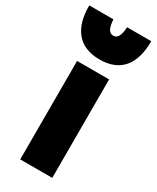

<svg xmlns="http://www.w3.org/2000/svg" viewBox="-255 -885 793 971"><g transform="rotate(30 141.0 -399.5)"><path d="M234 -550V25H47V-550ZM141 -613C19 -613 -41 -691 -40 -824H101C104 -774 116 -752 141 -752C166 -752 178 -774 181 -824H322C322 -690 264 -613 141 -613Z"/></g></svg>

Font: Repo Black
Style: Regular
Weight: 900
Designer: Stefan Peev
Foundry: Context Ltd
Version: Version 1.502